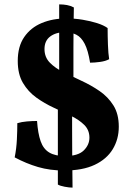

<svg xmlns="http://www.w3.org/2000/svg" viewBox="-20 -769 598 876"><path d="M273 9Q208 9 153.5 -7Q99 -23 47 -51Q55 -91 57 -132Q59 -173 59 -207Q79 -213 103 -215Q127 -217 149 -217Q153 -160 165.5 -124.5Q178 -89 205 -73Q232 -57 277 -57Q336 -57 362 -82.5Q388 -108 388 -141Q388 -176 364 -199.5Q340 -223 303 -241Q266 -259 224.5 -278Q183 -297 145.5 -324Q108 -351 84.5 -391Q61 -431 61 -491Q61 -557 90.5 -600Q120 -643 170.5 -664Q221 -685 284 -685Q321 -685 357 -679Q393 -673 423 -663.5Q453 -654 471 -641Q471 -605 472.5 -564.5Q474 -524 478 -499Q462 -490 436.5 -486.5Q411 -483 391 -483Q382 -539 366.5 -569Q351 -599 328.5 -610.5Q306 -622 276 -622Q235 -622 209 -602.5Q183 -583 183 -545Q183 -508 207.5 -483Q232 -458 270.5 -439Q309 -420 352.5 -400Q396 -380 434.5 -353.5Q473 -327 497.5 -288Q522 -249 522 -191Q522 -134 494.5 -88.5Q467 -43 412 -17Q357 9 273 9ZM311 87Q296 87 275 83Q254 79 244 73V-337L309 -317Q309 -245 309 -184Q309 -123 309.5 -59Q310 5 311 87ZM315 -350 250 -364V-749Q269 -749 285.5 -746Q302 -743 317 -735Q316 -686 315.5 -641Q315 -596 315 -551.5Q315 -507 315 -457.5Q315 -408 315 -350Z"/></svg>

Font: Vollkorn
Style: Bold
Weight: 700
Designer: Friedrich Althausen
Foundry: Friedrich Althausen
Version: Version 5.000